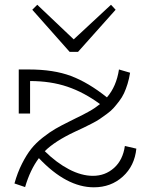

<svg xmlns="http://www.w3.org/2000/svg" viewBox="-20 -776 625 810"><path d="M309.1 -557.1H273.9L116.2 -734.9L137.2 -755.9L291 -609.9L448.2 -755.9L467.8 -734.9ZM506.8 -160.2 555.2 -148.9Q547.9 -76.2 498 -31Q448.2 14.2 376 14.2Q260.3 14.2 144 -108.9Q106.9 -59.1 85.9 13.2L41 -2Q53.7 -47.9 72.8 -85.4Q91.8 -123 111.8 -148.2Q131.8 -173.3 160.9 -196Q189.9 -218.8 213.6 -232.4Q237.3 -246.1 272 -263.2Q279.3 -267.1 299.3 -276.9Q319.3 -286.6 328.9 -291.5Q338.4 -296.4 353.5 -304.7Q368.7 -313 380.1 -320.8Q391.6 -328.6 401.9 -336.9Q335 -386.2 264.4 -410.2Q193.8 -434.1 106.9 -434.1V-296.9H59.1V-482.9H102.1Q206.5 -482.9 279.8 -455.3Q353 -427.7 431.2 -365.2Q471.2 -411.6 481.9 -482.9L528.8 -469.2Q524.9 -444.3 518.1 -422.1Q511.2 -399.9 503.2 -382.6Q495.1 -365.2 482.2 -348.4Q469.2 -331.5 458.7 -319.8Q448.2 -308.1 430.2 -294.9Q412.1 -281.7 400.4 -273.7Q388.7 -265.6 366.7 -254.4Q344.7 -243.2 332.5 -237.3Q320.3 -231.4 295.9 -220.2Q210.9 -180.2 168.9 -138.2Q218.3 -89.4 271 -61.8Q323.7 -34.2 372.1 -34.2Q423.8 -34.2 461.2 -67.6Q498.5 -101.1 506.8 -160.2Z"/></svg>

Font: BioRhyme Light
Style: Regular
Weight: 300
Designer: Aoife Mooney
Foundry: Aoife Mooney Type
Version: Version 1.500;PS 001.500;hotconv 1.0.88;makeotf.lib2.5.64775